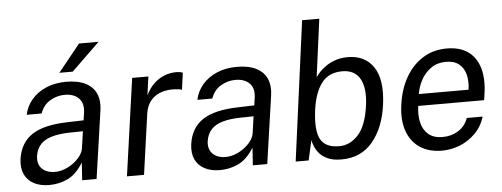

<svg xmlns="http://www.w3.org/2000/svg" viewBox="-50 -875 2661 1017"><g transform="rotate(-5 1281.0 -366.5)"><path d="M174.6 10Q126.9 10 93 -7.9Q59.2 -25.7 43.6 -59.2Q28.1 -92.6 34.2 -139.9Q46.6 -225.9 109.7 -267.9Q172.8 -310 299 -313L384.9 -315.6L390.9 -356Q397.8 -405.6 371.5 -432.3Q345.3 -459.1 295.6 -458.8Q254.8 -458.6 218.4 -436.9Q182.1 -415.3 166.8 -371.1H87.4Q96.6 -416 126.7 -451.3Q156.7 -486.6 203.6 -506.8Q250.5 -527 309.8 -527Q373.6 -527 413.5 -506.5Q453.5 -486 469.6 -448.8Q485.8 -411.5 478.5 -360.8L426.4 0H349.7L356.1 -93.8Q318.7 -33.4 272.6 -11.7Q226.6 10 174.6 10ZM211.1 -56.6Q235.4 -56.6 260.8 -66Q286.2 -75.4 308.2 -91.7Q330.3 -108 345.4 -128.2Q360.4 -148.4 363.5 -169.8L376.2 -258.4L305.5 -257.1Q250.3 -256.1 211.6 -244.9Q172.9 -233.8 150.8 -210.4Q128.8 -187 122.8 -148.8Q117.1 -105.3 141.9 -80.9Q166.7 -56.6 211.1 -56.6ZM279 -577.5 396.3 -723H500.2L350.1 -577.5Z M587.9 0 660.8 -517H747L733.3 -417.3Q750.8 -454.5 776.4 -478.8Q802 -503 832.6 -515Q863.2 -527 894.8 -527Q905.5 -527 915.4 -525.5Q925.3 -524 930.5 -520.4L918 -430.9Q911.5 -434.4 900.7 -435.7Q889.9 -437 882.4 -437.2Q843.1 -439.8 809.3 -428.6Q775.5 -417.5 752.8 -391.1Q730.2 -364.6 723.9 -321.5L678.7 0Z M1082.1 10Q1034.4 10 1000.5 -7.9Q966.7 -25.7 951.1 -59.2Q935.6 -92.6 941.8 -139.9Q954.1 -225.9 1017.2 -267.9Q1080.3 -310 1206.5 -313L1292.4 -315.6L1298.4 -356Q1305.3 -405.6 1279 -432.3Q1252.8 -459.1 1203.1 -458.8Q1162.3 -458.6 1125.9 -436.9Q1089.6 -415.3 1074.3 -371.1H994.9Q1004.1 -416 1034.2 -451.3Q1064.2 -486.6 1111.1 -506.8Q1158 -527 1217.3 -527Q1281.1 -527 1321 -506.5Q1361 -486 1377.1 -448.8Q1393.3 -411.5 1386 -360.8L1333.9 0H1257.2L1263.6 -93.8Q1226.2 -33.4 1180.1 -11.7Q1134.1 10 1082.1 10ZM1118.6 -56.6Q1142.9 -56.6 1168.3 -66Q1193.7 -75.4 1215.8 -91.7Q1237.8 -108 1252.9 -128.2Q1267.9 -148.4 1271 -169.8L1283.7 -258.4L1213 -257.1Q1157.8 -256.1 1119.1 -244.9Q1080.4 -233.8 1058.3 -210.4Q1036.2 -187 1030.3 -148.8Q1024.6 -105.3 1049.4 -80.9Q1074.2 -56.6 1118.6 -56.6Z M1728.3 10Q1685.7 10 1657.6 -2.1Q1629.5 -14.2 1612.9 -32.8Q1596.4 -51.4 1588.5 -71.1Q1580.5 -90.8 1577.8 -106L1553.9 0H1485L1584.2 -743H1675.6L1634.6 -435Q1642.7 -447.8 1657.5 -463.5Q1672.3 -479.2 1694 -493.7Q1715.8 -508.2 1744.1 -517.6Q1772.5 -527 1807.4 -527Q1899.3 -527 1944.5 -459.5Q1989.7 -392 1972.4 -260.7Q1956.2 -138.5 1894.2 -64.2Q1832.2 10 1728.3 10ZM1721.7 -61Q1780.6 -61 1824.4 -109.8Q1868.2 -158.6 1882.2 -265Q1894.2 -355.3 1866.3 -405.1Q1838.4 -455 1772 -455Q1699.9 -455 1662.2 -405.3Q1624.5 -355.6 1611.7 -265Q1597.4 -156.6 1622.8 -108.8Q1648.3 -61 1721.7 -61Z M2262.8 10Q2193.9 10 2146.2 -21.4Q2098.5 -52.9 2077.7 -111.9Q2056.9 -170.9 2068.9 -253.3Q2080.5 -334.9 2116.1 -396.5Q2151.7 -458.2 2207.1 -492.6Q2262.5 -527 2334 -527Q2403.7 -527 2447.2 -495.6Q2490.8 -464.2 2507.5 -406.8Q2524.2 -349.3 2512.7 -270.8L2507.8 -237H2157.4Q2150.2 -187.9 2159.8 -148.2Q2169.3 -108.6 2197.1 -85.1Q2225 -61.7 2271.9 -61.7Q2318.4 -61.7 2355.3 -84.5Q2392.3 -107.3 2408.1 -151.1H2492.5Q2476 -98.5 2439.9 -62.5Q2403.8 -26.5 2357.2 -8.2Q2310.8 10 2262.8 10ZM2166.3 -299.4H2430.3Q2436.9 -343.8 2427.9 -379.6Q2418.8 -415.4 2393 -436.2Q2367.2 -457 2323.2 -457Q2277.7 -457 2244.6 -433.7Q2211.4 -410.5 2191.6 -374.2Q2171.8 -337.9 2166.3 -299.4Z"/></g></svg>

Font: Public Sans Thin
Style: Italic
Weight: 100
Italic angle: -8°
Designer: The Public Sans project authors (U.S. Web Design System). Libre Franklin designed by Pablo Impallari and Rodrigo Fuenzal
Version: Version 2.000